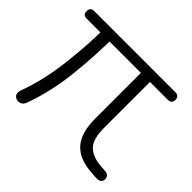

<svg xmlns="http://www.w3.org/2000/svg" viewBox="-120 -641 807 807"><g transform="rotate(45 283.0 -237.5)"><path d="M523 5 496 3Q421 -2 384.5 -43Q348 -84 348 -169V-462H402V-167Q402 -100 428.5 -74Q455 -48 505 -44L532 -42Q558 -40 558 -18Q558 8 523 5ZM98 -13Q91 6 74.5 9Q58 12 47 1Q36 -10 44 -33Q79 -126 93.5 -245.5Q108 -365 108 -472H162Q162 -357 149 -237Q136 -117 98 -13ZM26 -440Q3 -440 3 -462Q3 -485 26 -485H508Q531 -485 531 -462Q531 -440 508 -440Z"/></g></svg>

Font: Nunito VF Beta Light
Style: Regular
Weight: 300
Designer: Vernon Adams
Foundry: newtypography
Version: Version 3.001